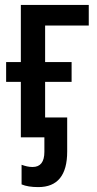

<svg xmlns="http://www.w3.org/2000/svg" viewBox="-20 -560 396 783"><path d="M136 203Q94 203 68 192V112Q79 116 90 118.5Q101 121 113 121Q161 121 161 59V0H65V-226H5V-307H65V-540H342V-456H164V-307H272V-226H164V-81H254V58Q254 203 136 203Z"/></svg>

Font: Avrile Sans Condensed Medium
Style: Regular
Weight: 500
Width: 3
Designer: Monotype Design Team
Foundry: Monotype Imaging Inc.
Version: Version 2.001;September 10, 2019;FontCreator 11.5.0.2425 64-